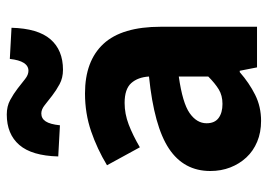

<svg xmlns="http://www.w3.org/2000/svg" viewBox="-132 -647 791 567"><g transform="rotate(-90 263.5 -363.5)"><path d="M190 12Q156 12 128.5 0.5Q101 -11 82 -31.5Q63 -52 52.5 -79Q42 -106 42 -138Q42 -216 108 -260Q174 -304 321 -319Q319 -352 301.5 -371.5Q284 -391 243 -391Q211 -391 179.5 -379Q148 -367 112 -346L59 -443Q107 -472 159.5 -490Q212 -508 271 -508Q367 -508 417.5 -453.5Q468 -399 468 -284V0H348L338 -51H334Q302 -23 267 -5.5Q232 12 190 12ZM240 -102Q265 -102 283 -113Q301 -124 321 -144V-231Q243 -220 213 -199Q183 -178 183 -149Q183 -125 198.5 -113.5Q214 -102 240 -102ZM341 -573Q317 -573 298.5 -583Q280 -593 264.5 -605Q249 -617 236.5 -627Q224 -637 212 -637Q197 -637 188.5 -624Q180 -611 177 -582L85 -587Q87 -665 119 -702Q151 -739 209 -739Q233 -739 251.5 -729Q270 -719 285.5 -707Q301 -695 313.5 -685Q326 -675 338 -675Q367 -675 373 -730L465 -725Q463 -647 431 -610Q399 -573 341 -573Z"/></g></svg>

Font: Giro Regular
Style: Bold
Weight: 700
Designer: Paul D. Hunt
Foundry: Adobe Systems Incorporated
Version: Version 1.000;PS 1.0;hotconv 1.0.88;makeotf.lib2.5.647800